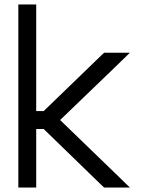

<svg xmlns="http://www.w3.org/2000/svg" viewBox="-20 -819 663 859"><path d="M175.3 -242 434 9 446 20H561L490 -49L249 -282L490 -514L561 -583H446L434 -572L175.4 -322H142V-759V-799H62V-759V-322V-242V-20V20H142V-20V-242Z"/></svg>

Font: Nordica Advanced
Style: Regular
Weight: 300
Version: Version 1.07